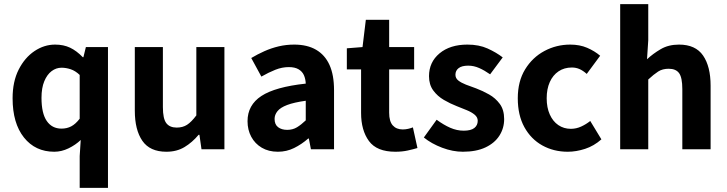

<svg xmlns="http://www.w3.org/2000/svg" viewBox="-20 -723 3523 930"><path d="M366 187V33L371 -45Q346 -21 312 -4.5Q278 12 243 12Q151 12 96 -57Q41 -126 41 -247Q41 -328 70.5 -386Q100 -444 147 -475.5Q194 -507 247 -507Q288 -507 319.5 -492Q351 -477 381 -446H384L396 -495H503V187ZM278 -100Q304 -100 325 -111Q346 -122 366 -148V-360Q345 -380 322.5 -387.5Q300 -395 278 -395Q252 -395 230 -378.5Q208 -362 194.5 -329.5Q181 -297 181 -249Q181 -174 206.5 -137Q232 -100 278 -100Z M786 12Q706 12 669.5 -41Q633 -94 633 -187V-495H769V-204Q769 -148 785.5 -126.5Q802 -105 836 -105Q865 -105 886 -118.5Q907 -132 931 -164V-495H1067V0H956L946 -70H942Q911 -33 873.5 -10.5Q836 12 786 12Z M1326 12Q1281 12 1248 -7.5Q1215 -27 1197 -60.5Q1179 -94 1179 -136Q1179 -214 1246 -258Q1313 -302 1461 -318Q1460 -341 1452 -359Q1444 -377 1426 -387.5Q1408 -398 1379 -398Q1346 -398 1313.5 -385Q1281 -372 1246 -352L1197 -442Q1227 -460 1260.5 -475Q1294 -490 1330 -498.5Q1366 -507 1405 -507Q1468 -507 1511 -482Q1554 -457 1576 -408.5Q1598 -360 1598 -286V0H1486L1476 -52H1473Q1441 -24 1404.5 -6Q1368 12 1326 12ZM1371 -94Q1398 -94 1418.5 -106.5Q1439 -119 1461 -140V-235Q1404 -227 1371 -214.5Q1338 -202 1324 -184.5Q1310 -167 1310 -147Q1310 -120 1327 -107Q1344 -94 1371 -94Z M1895 12Q1805 12 1767 -40Q1729 -92 1729 -176V-387H1660V-489L1736 -495L1752 -627H1865V-495H1986V-387H1865V-177Q1865 -135 1882.5 -115.5Q1900 -96 1931 -96Q1944 -96 1957 -99Q1970 -102 1980 -106L2002 -6Q1982 0 1955 6Q1928 12 1895 12Z M2222 12Q2173 12 2121.5 -7.5Q2070 -27 2033 -57L2095 -143Q2129 -118 2161 -104Q2193 -90 2226 -90Q2261 -90 2277.5 -103Q2294 -116 2294 -138Q2294 -155 2279 -167.5Q2264 -180 2240.5 -189.5Q2217 -199 2192 -209Q2161 -221 2130 -239Q2099 -257 2078.5 -285Q2058 -313 2058 -354Q2058 -422 2109 -464.5Q2160 -507 2244 -507Q2300 -507 2342 -488Q2384 -469 2415 -445L2354 -363Q2327 -382 2301 -393.5Q2275 -405 2248 -405Q2217 -405 2201.5 -393Q2186 -381 2186 -361Q2186 -344 2200 -333Q2214 -322 2237 -313Q2260 -304 2286 -295Q2318 -283 2349 -265.5Q2380 -248 2401 -219.5Q2422 -191 2422 -146Q2422 -102 2399 -66Q2376 -30 2331.5 -9Q2287 12 2222 12Z M2730 12Q2662 12 2607 -18.5Q2552 -49 2520 -107Q2488 -165 2488 -247Q2488 -329 2523.5 -387Q2559 -445 2617 -476Q2675 -507 2742 -507Q2788 -507 2824 -491.5Q2860 -476 2887 -453L2822 -365Q2804 -381 2787 -388.5Q2770 -396 2750 -396Q2713 -396 2685.5 -377.5Q2658 -359 2643 -325.5Q2628 -292 2628 -247Q2628 -202 2643 -168.5Q2658 -135 2684.5 -117Q2711 -99 2745 -99Q2771 -99 2795 -110Q2819 -121 2839 -137L2893 -48Q2857 -16 2814 -2Q2771 12 2730 12Z M2984 0V-703H3120V-528L3114 -436Q3143 -463 3180.5 -485Q3218 -507 3269 -507Q3349 -507 3385.5 -454Q3422 -401 3422 -308V0H3285V-291Q3285 -347 3269.5 -368.5Q3254 -390 3219 -390Q3189 -390 3168 -376.5Q3147 -363 3120 -338V0Z"/></svg>

Font: Assistant ExtraLight
Style: Bold
Weight: 700
Version: Version 3.000